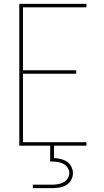

<svg xmlns="http://www.w3.org/2000/svg" viewBox="-20 -755 540 995"><path d="M80 0V-735H428V-717H99V-391H375V-373H99V-18H428V0ZM150 220V202H250Q265 202 280 199.5Q295 197 308.5 190Q322 183 330.5 170Q339 157 339 142Q339 127 330.5 114Q322 101 308.5 94Q295 87 280 84.5Q265 82 250 82H240V0H260V64Q277 65 294.5 69Q312 73 326.5 82.5Q341 92 349.5 108.5Q358 125 358 142Q358 161 348.5 178Q339 195 322.5 204.5Q306 214 287.5 217Q269 220 250 220Z"/></svg>

Font: Iosevka SS18 Thin
Style: Regular
Weight: 100
Monospace: yes
Designer: Belleve Invis
Foundry: Belleve Invis
Version: Version 25.1.1; ttfautohint (v1.8.4)